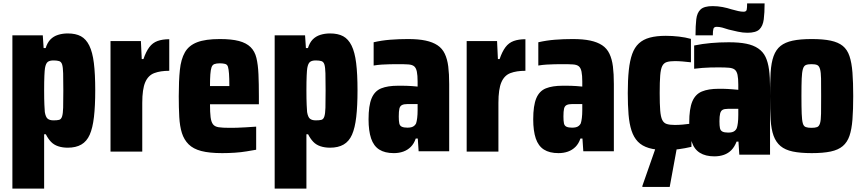

<svg xmlns="http://www.w3.org/2000/svg" viewBox="-20 -838 5082 1131"><path d="M295 -129Q316 -129 328 -132Q340 -135 345.5 -151.5Q351 -168 352 -203.5Q353 -239 353 -305Q353 -370 352 -406Q351 -442 346 -458Q341 -474 328.5 -478Q316 -482 295 -482Q273 -482 261.5 -473.5Q250 -465 245 -437Q243 -425 241.5 -392.5Q240 -360 240 -305Q240 -252 241.5 -220.5Q243 -189 244 -178Q249 -148 261 -138.5Q273 -129 295 -129ZM53 273V-630H232L237 -555H249Q259 -587 277 -605.5Q295 -624 321.5 -632.5Q348 -641 379 -641Q426 -641 456.5 -624.5Q487 -608 506 -569.5Q525 -531 533 -466.5Q541 -402 541 -306Q541 -214 533.5 -149Q526 -84 508.5 -44.5Q491 -5 459 13.5Q427 32 379 32Q348 32 322.5 23.5Q297 15 280 -3Q263 -21 250 -47H240V273Z M631 55V-596H810L815 -490H825Q840 -534 859.5 -560Q879 -586 908 -596.5Q937 -607 977 -607V-421Q925 -421 889 -407.5Q853 -394 835.5 -353.5Q818 -313 818 -232V55Z M1331 -331Q1331 -378 1329 -404Q1327 -430 1323 -444Q1319 -458 1306 -461.5Q1293 -465 1275 -465Q1255 -465 1243 -460.5Q1231 -456 1226 -441.5Q1221 -427 1219 -400Q1217 -373 1217 -331ZM1289 64Q1213 64 1165.5 51.5Q1118 39 1091 12Q1064 -15 1051.5 -54.5Q1039 -94 1036 -149Q1033 -204 1033 -271Q1033 -362 1039.5 -425.5Q1046 -489 1069 -529.5Q1092 -570 1141 -589Q1190 -608 1275 -608Q1344 -608 1387.5 -596.5Q1431 -585 1456 -560.5Q1481 -536 1490.5 -496.5Q1500 -457 1502.5 -401Q1505 -345 1505 -271V-224H1217Q1217 -176 1220.5 -148Q1224 -120 1234.5 -106Q1245 -92 1268 -88.5Q1291 -85 1332 -85Q1351 -85 1374.5 -85.5Q1398 -86 1427.5 -88Q1457 -90 1489 -92V44Q1466 48 1433.5 53.5Q1401 59 1363.5 61.5Q1326 64 1289 64Z M1840 -129Q1861 -129 1873 -132Q1885 -135 1890.5 -151.5Q1896 -168 1897 -203.5Q1898 -239 1898 -305Q1898 -370 1897 -406Q1896 -442 1891 -458Q1886 -474 1873.5 -478Q1861 -482 1840 -482Q1818 -482 1806.5 -473.5Q1795 -465 1790 -437Q1788 -425 1786.5 -392.5Q1785 -360 1785 -305Q1785 -252 1786.5 -220.5Q1788 -189 1789 -178Q1794 -148 1806 -138.5Q1818 -129 1840 -129ZM1598 273V-630H1777L1782 -555H1794Q1804 -587 1822 -605.5Q1840 -624 1866.5 -632.5Q1893 -641 1924 -641Q1971 -641 2001.5 -624.5Q2032 -608 2051 -569.5Q2070 -531 2078 -466.5Q2086 -402 2086 -306Q2086 -214 2078.5 -149Q2071 -84 2053.5 -44.5Q2036 -5 2004 13.5Q1972 32 1924 32Q1893 32 1867.5 23.5Q1842 15 1825 -3Q1808 -21 1795 -47H1785V273Z M2380 -86Q2393 -86 2403 -88.5Q2413 -91 2420 -97Q2427 -103 2431 -111Q2435 -123 2437.5 -143Q2440 -163 2440 -189V-225H2380Q2359 -225 2347.5 -219Q2336 -213 2332.5 -197.5Q2329 -182 2329 -152Q2329 -126 2332 -111.5Q2335 -97 2347 -91.5Q2359 -86 2380 -86ZM2300 64Q2247 64 2214 43Q2181 22 2166 -22.5Q2151 -67 2151 -135Q2151 -216 2169 -259Q2187 -302 2225.5 -317.5Q2264 -333 2324 -333Q2335 -333 2348.5 -333Q2362 -333 2376 -332.5Q2390 -332 2406 -331Q2422 -330 2440 -328V-358Q2440 -394 2435.5 -416Q2431 -438 2419.5 -447.5Q2408 -457 2385 -458.5Q2362 -460 2326 -460Q2302 -460 2277 -459.5Q2252 -459 2228.5 -457.5Q2205 -456 2181 -452V-589Q2228 -600 2279 -604Q2330 -608 2384 -608Q2445 -608 2487 -599Q2529 -590 2557 -571.5Q2585 -553 2600 -521.5Q2615 -490 2620.5 -446.5Q2626 -403 2626 -343V53H2446L2441 -22H2429Q2419 8 2400 27Q2381 46 2355.5 55Q2330 64 2300 64Z M2729 55V-596H2908L2913 -490H2923Q2938 -534 2957.5 -560Q2977 -586 3006 -596.5Q3035 -607 3075 -607V-421Q3023 -421 2987 -407.5Q2951 -394 2933.5 -353.5Q2916 -313 2916 -232V55Z M3350 -86Q3363 -86 3373 -88.5Q3383 -91 3390 -97Q3397 -103 3401 -111Q3405 -123 3407.5 -143Q3410 -163 3410 -189V-225H3350Q3329 -225 3317.5 -219Q3306 -213 3302.5 -197.5Q3299 -182 3299 -152Q3299 -126 3302 -111.5Q3305 -97 3317 -91.5Q3329 -86 3350 -86ZM3270 64Q3217 64 3184 43Q3151 22 3136 -22.5Q3121 -67 3121 -135Q3121 -216 3139 -259Q3157 -302 3195.5 -317.5Q3234 -333 3294 -333Q3305 -333 3318.5 -333Q3332 -333 3346 -332.5Q3360 -332 3376 -331Q3392 -330 3410 -328V-358Q3410 -394 3405.5 -416Q3401 -438 3389.5 -447.5Q3378 -457 3355 -458.5Q3332 -460 3296 -460Q3272 -460 3247 -459.5Q3222 -459 3198.5 -457.5Q3175 -456 3151 -452V-589Q3198 -600 3249 -604Q3300 -608 3354 -608Q3415 -608 3457 -599Q3499 -590 3527 -571.5Q3555 -553 3570 -521.5Q3585 -490 3590.5 -446.5Q3596 -403 3596 -343V53H3416L3411 -22H3399Q3389 8 3370 27Q3351 46 3325.5 55Q3300 64 3270 64Z M3902 46Q3843 46 3802.5 34Q3762 22 3737.5 -3.5Q3713 -29 3700 -69Q3687 -109 3682.5 -164Q3678 -219 3678 -290Q3678 -367 3684 -424Q3690 -481 3704 -520Q3718 -559 3743.5 -582.5Q3769 -606 3808 -616.5Q3847 -627 3902 -627Q3940 -627 3979 -622.5Q4018 -618 4050 -609V-471Q4024 -474 4000.5 -476Q3977 -478 3955 -478Q3926 -478 3908 -472.5Q3890 -467 3881 -449Q3872 -431 3869 -393.5Q3866 -356 3866 -290Q3866 -225 3869 -187.5Q3872 -150 3881 -131.5Q3890 -113 3908 -107.5Q3926 -102 3955 -102Q3977 -102 4000.5 -104Q4024 -106 4053 -110V27Q4014 36 3977 41Q3940 46 3902 46ZM3764 263V257L3850 11H3970V18L3925 263Z M4188 83Q4136 83 4102.5 62Q4069 41 4054.5 -3Q4040 -47 4040 -116Q4040 -197 4058 -240Q4076 -283 4114.5 -299Q4153 -315 4213 -315Q4224 -315 4237.5 -315Q4251 -315 4265 -314Q4279 -313 4295 -312Q4311 -311 4329 -309V-339Q4329 -376 4324.5 -397Q4320 -418 4308.5 -427.5Q4297 -437 4274 -439Q4251 -441 4215 -441Q4191 -441 4166 -440.5Q4141 -440 4117.5 -438Q4094 -436 4069 -433V-570Q4117 -580 4168 -584.5Q4219 -589 4273 -589Q4334 -589 4376 -580.5Q4418 -572 4446.5 -552.5Q4475 -533 4489.5 -502.5Q4504 -472 4510 -428Q4516 -384 4516 -323V73H4335L4330 -4H4319Q4307 27 4288.5 46Q4270 65 4244.5 74Q4219 83 4188 83ZM4269 -57Q4283 -57 4292.5 -59.5Q4302 -62 4309 -68Q4316 -74 4320 -83Q4324 -94 4326.5 -114Q4329 -134 4329 -161V-197H4269Q4247 -197 4236.5 -191Q4226 -185 4222 -169Q4218 -153 4218 -124Q4218 -97 4221 -83Q4224 -69 4235.5 -63Q4247 -57 4269 -57ZM4077 -630Q4077 -686 4081.5 -724.5Q4086 -763 4107 -782.5Q4128 -802 4178 -802Q4208 -802 4236.5 -796.5Q4265 -791 4289 -783Q4310 -777 4328 -773Q4346 -769 4360 -769Q4376 -769 4378.5 -780.5Q4381 -792 4381 -818H4484Q4484 -763 4479 -724Q4474 -685 4453.5 -665Q4433 -645 4383 -645Q4355 -645 4326 -651.5Q4297 -658 4272 -664Q4252 -671 4234.5 -675.5Q4217 -680 4202 -680Q4186 -680 4182.5 -668.5Q4179 -657 4179 -630Z M4760 -85Q4782 -85 4793.5 -89.5Q4805 -94 4810.5 -112Q4816 -130 4816.5 -168.5Q4817 -207 4817 -272Q4817 -338 4816.5 -375Q4816 -412 4810.5 -431Q4805 -450 4793.5 -455Q4782 -460 4760 -460Q4739 -460 4727 -455Q4715 -450 4709.5 -431Q4704 -412 4702.5 -375Q4701 -338 4701 -272Q4701 -207 4702.5 -168.5Q4704 -130 4709 -112Q4714 -94 4726.5 -89.5Q4739 -85 4760 -85ZM4762 64Q4694 64 4649.5 54.5Q4605 45 4578 22.5Q4551 0 4537 -38Q4523 -76 4519.5 -134Q4516 -192 4516 -272Q4516 -352 4519.5 -410.5Q4523 -469 4537 -507.5Q4551 -546 4578 -567.5Q4605 -589 4649.5 -598.5Q4694 -608 4762 -608Q4829 -608 4873.5 -598.5Q4918 -589 4944.5 -567.5Q4971 -546 4984 -507.5Q4997 -469 5001.5 -410.5Q5006 -352 5006 -272Q5006 -192 5001.5 -134Q4997 -76 4984 -38Q4971 0 4944.5 22.5Q4918 45 4873.5 54.5Q4829 64 4762 64Z"/></svg>

Font: Farlight84_Sys_V01
Style: Bold
Weight: 700
Designer: Monotype Design Team, Nadine Chahine and Nizar Qandah
Foundry: Monotype Imaging Inc.
Version: Version 2.004;October 31, 2024;FontCreator 14.0.0.2814 64-bi